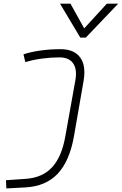

<svg xmlns="http://www.w3.org/2000/svg" viewBox="-20 -797 667 1051"><path d="M14.6 234.4 12.7 189.5 120.1 182.1Q212.4 175.8 265.1 118.7Q317.9 61.5 337.4 -49.8L392.1 -355Q396 -375.5 396 -392.6Q396 -427.2 380.9 -449.7Q357.9 -482.9 305.7 -482.9Q258.8 -482.9 209.7 -476.3Q160.6 -469.7 118.7 -457L108.4 -499.5Q148.9 -513.2 202.1 -520.5Q255.4 -527.8 311.5 -527.8Q385.7 -527.8 418.9 -482.4Q441.9 -450.7 441.9 -400.9Q441.9 -378.9 437.5 -354L384.8 -50.8Q360.8 85 295.7 154.1Q230.5 223.1 117.2 229ZM419.4 -591.3 308.6 -776.9H365.7L440.9 -641.6L564.9 -776.9H627L449.7 -591.3Z"/></svg>

Font: CaskaydiaCove NFP ExtraLight
Style: Italic
Weight: 200
Italic angle: -10°
Designer: Aaron Bell
Foundry: Saja Typeworks
Version: Version 2111.001; VTT 6.35;Nerd Fonts 3.1.1